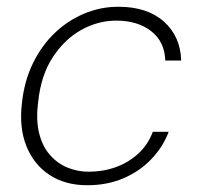

<svg xmlns="http://www.w3.org/2000/svg" viewBox="-20 -536 584 568"><path d="M238 12Q173 12 126.5 -18.5Q80 -49 58 -104Q36 -159 45 -232Q52 -297 77.5 -349Q103 -401 141.5 -438Q180 -475 228.5 -495.5Q277 -516 330 -516Q416 -516 465 -472Q514 -428 516 -357H469Q467 -413 427 -444Q387 -475 324 -475Q270 -475 220.5 -447.5Q171 -420 136 -366.5Q101 -313 93 -235Q86 -182 95.5 -143Q105 -104 127 -78.5Q149 -53 179 -40.5Q209 -28 242 -28Q285 -28 322.5 -41.5Q360 -55 389 -81.5Q418 -108 432 -146H479Q462 -101 427.5 -65Q393 -29 345 -8.5Q297 12 238 12Z"/></svg>

Font: DM Sans ExtraLight
Style: Italic
Weight: 250
Italic angle: -10°
Designer: Colophon Foundry, Jonny Pinhorn
Foundry: Colophon Foundry
Version: Version 4.004;gftools[0.9.30]